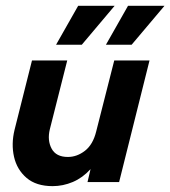

<svg xmlns="http://www.w3.org/2000/svg" viewBox="-20 -624 584 658"><path d="M160.4 13.9Q104.2 13.9 71.2 -14.2Q38.2 -42.4 28.1 -86.5Q18.1 -130.6 29.9 -179.2L89.6 -416.7H210.4L150.7 -180.6Q141.7 -143.1 156.9 -114.6Q172.2 -86.1 212.5 -86.1Q243.8 -86.1 271.2 -107.3Q298.6 -128.5 309.7 -173.6L371.5 -416.7H492.4L388.2 0H279.9L290.3 -44.4Q263.2 -14.6 229.5 -0.3Q195.8 13.9 160.4 13.9ZM343.1 -470.8 418.8 -604.2H543.8L431.2 -470.8ZM172.2 -470.8 247.9 -604.2H372.9L260.4 -470.8Z"/></svg>

Font: Afacad
Style: Italic
Weight: 400
Italic angle: -14°
Designer: Kristian Moeller
Foundry: Dicotype
Version: Version 1.000